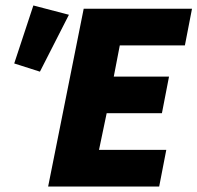

<svg xmlns="http://www.w3.org/2000/svg" viewBox="-20 -682 722 702"><path d="M156 0H562L588 -134H342L370 -268H572L598 -402H396L418 -516H656L682 -650H286ZM126 -420 232 -628 102 -662 32 -450Z"/></svg>

Font: Source Sans Pro Black
Style: Italic
Weight: 900
Italic angle: -11°
Designer: Paul D. Hunt
Foundry: Adobe Systems Incorporated
Version: Version 3.006;hotconv 1.0.111;makeotfexe 2.5.65597